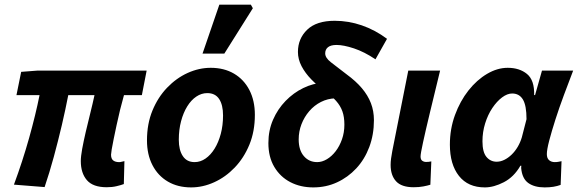

<svg xmlns="http://www.w3.org/2000/svg" viewBox="-20 -803 2513 835"><path d="M444.3 11.3Q384.3 11.3 357.9 -19.5Q331.4 -50.3 331.4 -102.4Q331.4 -122.6 337.4 -155.6Q343.5 -188.7 352.8 -228.9Q362.2 -269.1 372.6 -310.6Q383 -352.2 391 -389.4H276.9Q265 -327.9 249 -259.2Q232.9 -190.6 214.1 -121.3Q195.2 -52 174 10.6L40.6 0Q78.2 -101.7 106.7 -203.2Q135.1 -304.7 152 -389.4H51.6L72.1 -490.5L144.4 -496.1H617.8L597 -389.4H519.2Q510.5 -358.9 502.2 -325.2Q493.9 -291.6 487 -258.7Q480 -225.8 474.4 -198.6Q468.8 -171.3 465.8 -153.3Q462.9 -135.3 462.9 -130.3Q462.9 -112.6 472.3 -105.3Q481.7 -97.9 498.1 -97.9Q503.1 -97.9 508.4 -99.4Q513.8 -100.9 521.1 -102.3L518.5 -2.5Q505.9 2.2 486.9 6.7Q467.8 11.3 444.3 11.3Z M811.1 12Q753.2 12 710.1 -13.3Q666.9 -38.6 643.1 -84.7Q619.2 -130.8 619.2 -192.5Q619.2 -264.4 643 -322.2Q666.8 -380.1 706.8 -421.7Q746.9 -463.4 796.2 -485.8Q845.6 -508.1 896.5 -508.1Q954.4 -508.1 997.6 -482.8Q1040.7 -457.5 1064.6 -411.4Q1088.4 -365.3 1088.4 -303.6Q1088.4 -231.7 1064.6 -173.9Q1040.8 -116.1 1000.8 -74.4Q960.8 -32.7 911.5 -10.4Q862.2 12 811.1 12ZM826.3 -98Q851.5 -98 873.9 -113.5Q896.3 -129 913.3 -156.5Q930.3 -184 940.2 -221Q950 -258 950 -300.9Q950 -346.9 933 -372.5Q916 -398.1 881.4 -398.1Q856.2 -398.1 833.8 -383Q811.3 -367.9 794.3 -340.4Q777.3 -313 767.5 -276Q757.6 -239 757.6 -195.2Q757.6 -150.3 775.1 -124.2Q792.5 -98 826.3 -98ZM860.8 -569.9 933.9 -782.7H1071L1079.6 -767.2L955.6 -569.9Z M1342.5 12Q1286.8 12 1242.8 -10.8Q1198.8 -33.6 1173 -76.9Q1147.2 -120.1 1147.2 -180.9Q1147.2 -235.9 1167.5 -282.4Q1187.7 -328.8 1222 -364.1Q1256.4 -399.5 1298.9 -420.1Q1341.4 -440.7 1385.2 -443.4L1438 -375.3Q1404.8 -374.3 1375.8 -359.6Q1346.7 -344.9 1324.9 -319.5Q1303.2 -294.2 1291.1 -262.7Q1279 -231.3 1279 -196.8Q1279 -150.1 1301.5 -124.1Q1323.9 -98 1359.4 -98Q1380.6 -98 1401.7 -110.6Q1422.7 -123.1 1439.8 -145.3Q1456.9 -167.6 1467.3 -197.2Q1477.7 -226.8 1477.7 -261Q1477.7 -294.9 1469 -319Q1460.4 -343.1 1441.7 -364.2Q1423.1 -385.2 1391.4 -407.4Q1360.3 -430.7 1333.8 -457.8Q1307.4 -484.9 1291.5 -515.1Q1275.7 -545.4 1275.7 -577Q1275.7 -635 1316 -673.8Q1356.2 -712.6 1435.6 -712.6Q1495.5 -712.6 1553.3 -692.8Q1611.1 -672.9 1663.1 -634.2L1612.9 -545Q1564.7 -577.5 1519.5 -592.5Q1474.2 -607.5 1443.5 -607.5Q1418.6 -607.5 1406.4 -597.7Q1394.3 -588 1394.3 -570.8Q1394.3 -551.4 1419.2 -532.2Q1444 -513 1487.3 -479.8Q1527.8 -450.2 1553.8 -419.4Q1579.8 -388.6 1593 -354.5Q1606.2 -320.4 1606.2 -280.4Q1606.2 -217.4 1586 -163.6Q1565.8 -109.8 1529.4 -70.7Q1493.1 -31.7 1445.5 -9.9Q1398 12 1342.5 12Z M1779.1 11.3Q1726.2 11.3 1702.5 -14.6Q1678.8 -40.5 1678.8 -85.7Q1678.8 -98.9 1680.7 -113.3Q1682.6 -127.7 1686.1 -146.3L1755.6 -496.1H1894Q1869 -393.8 1849.8 -313.7Q1830.5 -233.6 1819.8 -184Q1809 -134.5 1809 -122.6Q1809 -109 1816.3 -103.9Q1823.6 -98.7 1833.1 -98.7Q1837.7 -98.7 1843.7 -99.2Q1849.6 -99.7 1855.8 -101.1L1851.6 0.4Q1839.6 4.2 1821.2 7.7Q1802.7 11.3 1779.1 11.3Z M2088.6 12Q2015.5 12 1976 -37.9Q1936.5 -87.8 1936.5 -174Q1936.5 -242.2 1958.7 -302.8Q1980.9 -363.3 2017.2 -409.4Q2053.6 -455.5 2098.3 -481.8Q2142.9 -508.1 2187.9 -508.1Q2239.2 -508.1 2271.9 -481.3Q2304.7 -454.4 2303 -389.6H2307L2337.1 -496.1H2472.7Q2453.2 -445.2 2432.6 -390Q2412 -334.7 2395.5 -283.2Q2379 -231.6 2368.6 -191.8Q2358.2 -152 2358.2 -132.9Q2358.2 -114.7 2368 -106.4Q2377.8 -98 2392.4 -98Q2402.5 -98 2409.2 -99.5Q2415.8 -101 2422.1 -102L2418.2 1.1Q2403.6 6.5 2386.5 9.3Q2369.4 12 2348.5 12Q2304.2 12 2277.4 -7.2Q2250.6 -26.4 2246.5 -72.4Q2246.5 -74 2246.8 -76.7Q2247 -79.4 2247.2 -82.2H2243.2Q2215 -33.2 2171.2 -10.6Q2127.4 12 2088.6 12ZM2140.1 -99.7Q2156.9 -99.7 2173.6 -108Q2190.2 -116.2 2205.1 -130.6Q2220 -145 2231.5 -164.4Q2242.9 -183.8 2249.3 -205.3L2269.8 -284.7Q2269.8 -344.2 2254.1 -370.3Q2238.4 -396.4 2207.4 -396.4Q2186.3 -396.4 2163.5 -379.4Q2140.7 -362.3 2121.2 -333.3Q2101.7 -304.3 2090 -266.7Q2078.2 -229.2 2078.2 -188.3Q2078.2 -141.5 2095.6 -120.6Q2113 -99.7 2140.1 -99.7Z"/></svg>

Font: Source Sans 3 VF
Style: Italic
Weight: 200
Italic angle: -11°
Designer: Paul D. Hunt
Foundry: Adobe Systems Incorporated
Version: Version 3.042;hotconv 1.0.118;makeotfexe 2.5.65603